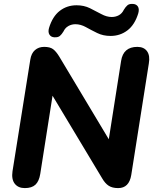

<svg xmlns="http://www.w3.org/2000/svg" viewBox="-20 -954 792 983"><path d="M107 9Q73 9 55.5 -13.5Q38 -36 44 -77L135 -648Q140 -681 159 -697.5Q178 -714 206 -714Q236 -714 251.5 -702.5Q267 -691 283 -665L537 -241L600 -642Q611 -714 683 -714Q717 -714 733 -691.5Q749 -669 742 -629L652 -58Q641 9 585 9Q555 9 536.5 -3Q518 -15 503 -41L249 -464L186 -63Q180 -26 161.5 -8.5Q143 9 107 9ZM258 -763Q241 -764 233 -777Q225 -790 231 -811Q249 -870 286 -898.5Q323 -927 372 -927Q410 -927 440.5 -912Q471 -897 498.5 -882Q526 -867 552 -867Q572 -867 588.5 -876Q605 -885 614 -904Q623 -919 632.5 -927Q642 -935 660 -934Q678 -933 686 -920.5Q694 -908 688 -886Q670 -827 632.5 -798.5Q595 -770 546 -770Q508 -770 477.5 -785Q447 -800 420 -815Q393 -830 366 -830Q347 -830 330.5 -821Q314 -812 305 -793Q296 -778 286.5 -770Q277 -762 258 -763Z"/></svg>

Font: Nunito ExtraBold
Style: Italic
Weight: 800
Italic angle: -9°
Designer: Vernon Adams
Foundry: Vernon Adams
Version: Version 3.601; ttfautohint (v1.8.2.53-6de2)